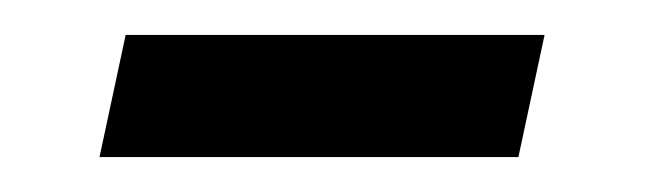

<svg xmlns="http://www.w3.org/2000/svg" viewBox="-20 -367 384 110"><path d="M52 -347H292L277 -277H37Z"/></svg>

Font: Emberly Black
Style: Italic
Weight: 900
Italic angle: -12°
Designer: Rajesh Rajput
Foundry: Rajesh Rajput
Version: Version 1.000